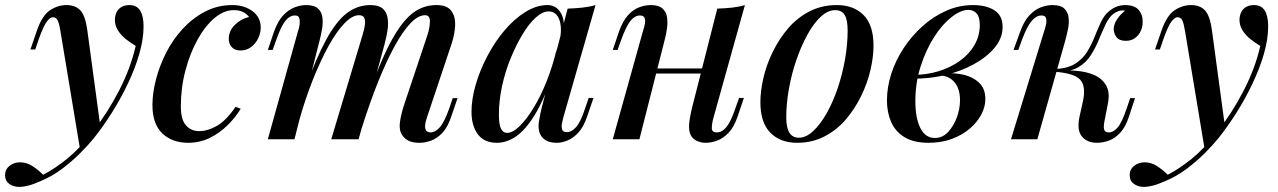

<svg xmlns="http://www.w3.org/2000/svg" viewBox="-105 -549 5040 757"><path d="M291 -47 211 42 133 -428Q128 -458 122 -469.5Q116 -481 103 -481Q93 -481 80 -464.5Q67 -448 48 -395L34 -354H15L40 -427Q61 -488 92 -508.5Q123 -529 157 -529Q192 -529 211.5 -508.5Q231 -488 239 -432ZM65 140Q110 117 159 77.5Q208 38 260 -29Q318 -102 364 -191Q410 -280 430 -368Q411 -379 391.5 -394.5Q372 -410 359.5 -430Q347 -450 348 -475Q350 -501 365 -515Q380 -529 405 -529Q434 -529 447.5 -507.5Q461 -486 461 -445Q461 -395 444.5 -337.5Q428 -280 399.5 -220Q371 -160 336 -104.5Q301 -49 264 -3Q243 23 211.5 54.5Q180 86 140.5 116Q101 146 53 166Q26 178 5.5 183Q-15 188 -28 188Q-52 188 -68.5 176Q-85 164 -85 142Q-85 119 -67.5 105Q-50 91 -26 91Q0 91 22.5 105.5Q45 120 65 140Z M816 -509Q778 -509 741 -478Q704 -447 674 -393Q644 -339 626 -271Q608 -203 608 -129Q608 -78 628 -55Q648 -32 680 -32Q714 -32 750.5 -53Q787 -74 824 -128L844 -120Q824 -87 793 -56Q762 -25 722.5 -5.5Q683 14 637 14Q574 14 535 -23Q496 -60 496 -135Q496 -182 510 -236Q524 -290 550.5 -342Q577 -394 616 -436Q655 -478 704 -503.5Q753 -529 811 -529Q858 -529 890.5 -505Q923 -481 923 -440Q923 -419 913 -398Q903 -377 885 -363.5Q867 -350 843 -350Q821 -350 809 -363Q797 -376 797 -395Q797 -428 821.5 -451.5Q846 -475 877 -482Q868 -494 853.5 -501.5Q839 -509 816 -509Z M1056 0H951L1071 -430Q1075 -440 1076.5 -453.5Q1078 -467 1075 -477.5Q1072 -488 1058 -488Q1037 -488 1020 -466.5Q1003 -445 985 -394L970 -352H951L976 -426Q991 -467 1012 -489Q1033 -511 1056.5 -520Q1080 -529 1102 -529Q1133 -529 1148 -516Q1163 -503 1166 -481.5Q1169 -460 1165 -436Q1161 -412 1155 -389ZM1325 -413Q1331 -433 1333.5 -450Q1336 -467 1331.5 -478Q1327 -489 1310 -489Q1284 -489 1253 -457Q1222 -425 1190 -367Q1158 -309 1127.5 -232Q1097 -155 1072 -65L1096 -195Q1141 -319 1181 -392.5Q1221 -466 1263 -497.5Q1305 -529 1355 -529Q1388 -529 1403.5 -515.5Q1419 -502 1423 -479.5Q1427 -457 1423 -430.5Q1419 -404 1412 -378L1309 0H1201ZM1581 -413Q1590 -442 1590 -465.5Q1590 -489 1571 -489Q1544 -489 1514 -458Q1484 -427 1451.5 -368Q1419 -309 1386 -227Q1353 -145 1321 -43L1337 -147Q1375 -254 1408 -327.5Q1441 -401 1473.5 -445.5Q1506 -490 1540.5 -509.5Q1575 -529 1616 -529Q1658 -529 1674.5 -506Q1691 -483 1689.5 -449Q1688 -415 1676 -378L1578 -85Q1568 -55 1572 -41Q1576 -27 1593 -27Q1610 -27 1628 -46Q1646 -65 1666 -121L1680 -162H1699L1674 -89Q1660 -47 1639 -25Q1618 -3 1594.5 5.5Q1571 14 1549 14Q1522 14 1506 6Q1490 -2 1481 -16Q1468 -35 1471.5 -64.5Q1475 -94 1487 -132Z M1894 -25Q1916 -25 1943 -51Q1970 -77 1998 -122.5Q2026 -168 2050 -228Q2074 -288 2090 -356L2072 -247Q2038 -152 2002.5 -94.5Q1967 -37 1930 -11.5Q1893 14 1854 14Q1804 14 1779 -19.5Q1754 -53 1754 -108Q1754 -158 1770.5 -215Q1787 -272 1816.5 -328Q1846 -384 1884 -429Q1922 -474 1966 -501.5Q2010 -529 2054 -529Q2088 -529 2106.5 -497.5Q2125 -466 2115 -406L2104 -400Q2111 -447 2098.5 -475.5Q2086 -504 2058 -504Q2034 -504 2007 -479.5Q1980 -455 1954.5 -412.5Q1929 -370 1907.5 -317Q1886 -264 1874 -207.5Q1862 -151 1862 -97Q1862 -57 1870.5 -41Q1879 -25 1894 -25ZM2133 -515Q2163 -516 2191 -519Q2219 -522 2243 -529L2116 -86Q2113 -75 2110.5 -61.5Q2108 -48 2111.5 -38Q2115 -28 2130 -28Q2148 -28 2166 -47.5Q2184 -67 2202 -122L2216 -163H2235L2210 -90Q2196 -49 2176 -27Q2156 -5 2133.5 4.5Q2111 14 2090 14Q2046 14 2028 -14Q2015 -36 2019.5 -67.5Q2024 -99 2033 -133Z M2435 -279H2705V-259H2435ZM2416 0H2311L2431 -430Q2435 -441 2437.5 -454.5Q2440 -468 2436.5 -478Q2433 -488 2418 -488Q2398 -488 2381 -467Q2364 -446 2345 -394L2330 -352H2311L2336 -426Q2351 -467 2371 -489Q2391 -511 2414.5 -520Q2438 -529 2461 -529Q2492 -529 2507 -515.5Q2522 -502 2525 -481Q2528 -460 2524.5 -435.5Q2521 -411 2515 -389ZM2708 -85Q2701 -59 2701.5 -43Q2702 -27 2721 -27Q2742 -27 2759.5 -48.5Q2777 -70 2794 -121L2809 -163H2828L2803 -89Q2789 -48 2768 -26Q2747 -4 2723.5 5Q2700 14 2677 14Q2658 14 2642.5 6.5Q2627 -1 2619 -15Q2610 -33 2612 -59Q2614 -85 2624 -126L2723 -515Q2754 -516 2781.5 -519Q2809 -522 2832 -529Z M3188 -509Q3159 -509 3131 -483Q3103 -457 3078.5 -412.5Q3054 -368 3035 -313Q3016 -258 3005.5 -199Q2995 -140 2995 -87Q2995 -45 3007.5 -25.5Q3020 -6 3044 -6Q3073 -6 3101 -32Q3129 -58 3154 -102Q3179 -146 3197.5 -200.5Q3216 -255 3226.5 -314Q3237 -373 3237 -428Q3237 -472 3225 -490.5Q3213 -509 3188 -509ZM2893 -146Q2893 -190 2905 -242Q2917 -294 2942 -345Q2967 -396 3002.5 -437.5Q3038 -479 3086.5 -504Q3135 -529 3194 -529Q3261 -529 3300 -489.5Q3339 -450 3339 -369Q3339 -325 3327 -273Q3315 -221 3290 -170Q3265 -119 3229.5 -77.5Q3194 -36 3145.5 -11Q3097 14 3038 14Q2971 14 2932 -26Q2893 -66 2893 -146Z M3581 -5Q3611 -5 3633 -28.5Q3655 -52 3667.5 -86Q3680 -120 3680 -154Q3680 -199 3658.5 -224.5Q3637 -250 3602 -251L3596 -257Q3641 -264 3683.5 -256.5Q3726 -249 3753 -225Q3780 -201 3780 -159Q3780 -128 3764 -97.5Q3748 -67 3718 -41.5Q3688 -16 3647 -1Q3606 14 3556 14Q3498 14 3461.5 -8Q3425 -30 3408.5 -68Q3392 -106 3392 -153Q3392 -205 3409 -258Q3426 -311 3458 -359.5Q3490 -408 3532.5 -446Q3575 -484 3625.5 -506.5Q3676 -529 3732 -529Q3783 -529 3815.5 -508.5Q3848 -488 3848 -443Q3848 -399 3817 -361.5Q3786 -324 3734 -295.5Q3682 -267 3619.5 -252.5Q3557 -238 3495 -239L3500 -254Q3549 -254 3595 -268Q3641 -282 3678 -308Q3715 -334 3736.5 -370.5Q3758 -407 3758 -451Q3758 -482 3745.5 -496Q3733 -510 3713 -510Q3683 -510 3646.5 -481.5Q3610 -453 3578 -403Q3546 -353 3525 -288Q3504 -223 3504 -150Q3504 -84 3523.5 -44.5Q3543 -5 3581 -5Z M4249 -68Q4245 -46 4249 -36.5Q4253 -27 4267 -27Q4285 -27 4302 -47Q4319 -67 4337 -121L4351 -162H4370L4346 -89Q4333 -49 4312.5 -26.5Q4292 -4 4268 5Q4244 14 4219 14Q4182 14 4161 -10.5Q4140 -35 4151 -88L4165 -151Q4177 -208 4154.5 -234Q4132 -260 4055 -266V-270Q4095 -273 4136 -270Q4177 -267 4208.5 -253.5Q4240 -240 4256 -212.5Q4272 -185 4263 -140ZM4323 -508Q4311 -508 4302 -504Q4293 -500 4284 -494Q4266 -479 4253 -451Q4240 -423 4227 -391.5Q4214 -360 4195.5 -331Q4177 -302 4146.5 -284Q4116 -266 4067 -267L4057 -266L4059 -277Q4107 -280 4136 -299Q4165 -318 4182 -346Q4199 -374 4211 -404.5Q4223 -435 4236 -462.5Q4249 -490 4269 -506Q4287 -520 4302 -524.5Q4317 -529 4330 -529Q4370 -529 4386 -508Q4402 -487 4400 -459Q4400 -443 4392.5 -426.5Q4385 -410 4370 -399Q4355 -388 4334 -388Q4308 -388 4297 -402.5Q4286 -417 4286 -436Q4287 -455 4300 -474Q4313 -493 4330 -506Q4328 -507 4326.5 -507.5Q4325 -508 4323 -508ZM3985 0H3881L4013 -430Q4017 -441 4019.5 -454.5Q4022 -468 4019 -478Q4016 -488 4001 -488Q3981 -488 3963 -467Q3945 -446 3925 -394L3910 -352H3891L3918 -426Q3933 -467 3954 -489Q3975 -511 3998.5 -520Q4022 -529 4045 -529Q4077 -529 4091 -515.5Q4105 -502 4108 -481Q4111 -460 4106 -435.5Q4101 -411 4095 -389Z M4725 -47 4645 42 4567 -428Q4562 -458 4556 -469.5Q4550 -481 4537 -481Q4527 -481 4514 -464.5Q4501 -448 4482 -395L4468 -354H4449L4474 -427Q4495 -488 4526 -508.5Q4557 -529 4591 -529Q4626 -529 4645.5 -508.5Q4665 -488 4673 -432ZM4499 140Q4544 117 4593 77.5Q4642 38 4694 -29Q4752 -102 4798 -191Q4844 -280 4864 -368Q4845 -379 4825.5 -394.5Q4806 -410 4793.5 -430Q4781 -450 4782 -475Q4784 -501 4799 -515Q4814 -529 4839 -529Q4868 -529 4881.5 -507.5Q4895 -486 4895 -445Q4895 -395 4878.5 -337.5Q4862 -280 4833.5 -220Q4805 -160 4770 -104.5Q4735 -49 4698 -3Q4677 23 4645.5 54.5Q4614 86 4574.5 116Q4535 146 4487 166Q4460 178 4439.5 183Q4419 188 4406 188Q4382 188 4365.5 176Q4349 164 4349 142Q4349 119 4366.5 105Q4384 91 4408 91Q4434 91 4456.5 105.5Q4479 120 4499 140Z"/></svg>

Font: Playfair Display Medium
Style: Italic
Weight: 500
Italic angle: -14°
Designer: Claus Eggers Sørensen
Foundry: Claus Eggers Sørensen
Version: Version 1.203